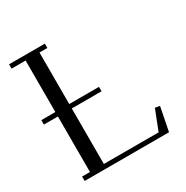

<svg xmlns="http://www.w3.org/2000/svg" viewBox="-161 -837 940 971"><g transform="rotate(-30 308.5 -351.0)"><path d="M22 -350.1V-376H104V-676.8H22V-702.1H231V-676.8H185.1V-376H358.9V-350.1H185.1V-25.9H504.9L550.8 -143.1L578.1 -138.2L550.8 0H58.1V-25.9H104V-350.1Z"/></g></svg>

Font: Dehuti
Style: Book
Weight: 400
Version: Version 1.2